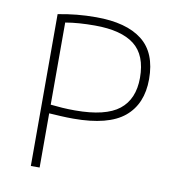

<svg xmlns="http://www.w3.org/2000/svg" viewBox="-71 -666 675 731"><g transform="rotate(10 266.0 -300.5)"><path d="M96 0V-587Q132.5 -594 168 -597.5Q203.5 -601 243 -601Q360 -601 421 -553.2Q482 -505.5 482 -403.5Q482 -307.5 420.5 -256.5Q359 -205.5 224 -205.5Q199.5 -205.5 176 -206.8Q152.5 -208 130 -209.5V0ZM225 -237.5Q342.5 -237.5 394.8 -278.8Q447 -320 447 -402.5Q447 -490 396.5 -529.5Q346 -569 243.5 -569Q212 -569 184 -567Q156 -565 130 -560.5V-243Q153 -240.5 176 -239Q199 -237.5 225 -237.5Z"/></g></svg>

Font: Encode Sans SC Thin
Style: Regular
Weight: 250
Designer: Multiple Designers
Foundry: Impallari Type
Version: Version 3.002